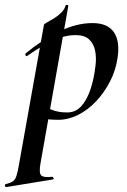

<svg xmlns="http://www.w3.org/2000/svg" viewBox="-92 -487 517 782"><path d="M-67 275Q-70 276 -71.5 270Q-73 264 -69 263Q-49 258 -39.5 251.5Q-30 245 -25 229.5Q-20 214 -15 185L87 -386Q87 -389 99 -395.5Q111 -402 127.5 -412Q144 -422 157.5 -435.5Q171 -449 175 -464Q177 -468 182 -467Q187 -466 186 -462L73 178Q66 217 75.5 227Q85 237 120 233Q124 233 126 238Q128 243 123 244ZM145 1Q120 1 95.5 -2Q71 -5 57 -8L67 -70Q88 -54 115 -41.5Q142 -29 182 -29Q216 -29 239 -54.5Q262 -80 276.5 -123Q291 -166 297 -220Q301 -252 295.5 -280Q290 -308 271.5 -326Q253 -344 216 -344Q172 -344 125 -322.5Q78 -301 20 -260Q16 -256 12.5 -261Q9 -266 13 -270Q77 -323 147.5 -358Q218 -393 285 -393Q345 -393 371 -357Q397 -321 387 -253Q380 -202 356.5 -156Q333 -110 299.5 -74.5Q266 -39 226 -19Q186 1 145 1Z"/></svg>

Font: Cormorant Infant Light
Style: Italic
Weight: 300
Italic angle: -10°
Designer: Christian Thalmann (Catharsis Fonts)
Foundry: Catharsis Fonts
Version: Version 4.001